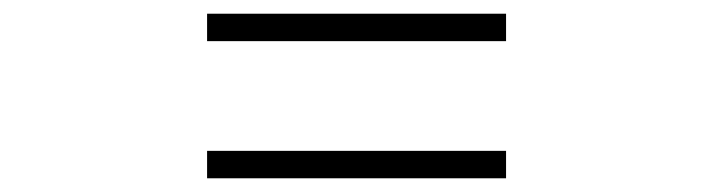

<svg xmlns="http://www.w3.org/2000/svg" viewBox="-20 -520 1040 280"><path d="M718 -460H282V-500H718ZM718 -260H282V-300H718Z"/></svg>

Font: Noto Serif TC SemiBold
Style: Regular
Weight: 600
Version: Version 2.002-H1;hotconv 1.1.0;makeotfexe 2.6.0